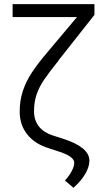

<svg xmlns="http://www.w3.org/2000/svg" viewBox="-20 -727 526 928"><path d="M436.5 -655.3 268.6 -442.4Q264.6 -438.5 261.7 -432.6Q215.3 -374.5 192.6 -341.1Q169.9 -307.6 157.2 -271.2Q144.5 -234.9 144.5 -189.5Q144.5 -146.5 167.2 -116.9Q189.9 -87.4 232.4 -73.2L290 -54.7Q349.6 -35.2 380.9 -9Q412.1 17.1 412.1 49.8Q412.1 79.6 391.8 114Q371.6 148.4 335 180.7L293.9 145.5Q315.4 122.1 327.1 99.1Q338.9 76.2 338.9 59.6Q338.9 28.3 259.8 3.9L217.8 -9.8Q148.9 -30.8 112.1 -76.9Q75.2 -123 75.2 -187.5Q75.2 -240.7 90.1 -286.4Q105 -332 133.8 -376Q162.6 -419.9 210.9 -476.6L352.1 -644.5H41V-707H436.5Z"/></svg>

Font: Pretendard JP Light
Style: Regular
Weight: 300
Designer: Base glyphs from Inter by Rasmus Andersson; Hangeul glyphs from Noto Sans CJK(Source Han Sans) by Jang Soo-young and Kan
Foundry: Kil Hyung-jin
Version: Version 1.309